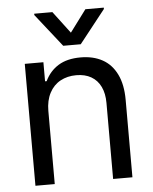

<svg xmlns="http://www.w3.org/2000/svg" viewBox="-53 -788 663 832"><g transform="rotate(-5 278.5 -371.5)"><path d="M151.4 0H67.4V-530.3H148.4V-447.3H155.3Q175.8 -490.2 213.9 -513.7Q252 -537.1 310.5 -537.1Q365.2 -537.1 405.3 -515.1Q445.3 -493.2 467.3 -448.2Q489.3 -403.3 489.3 -336.9V0H405.3V-331.1Q405.3 -372.1 391.1 -401.4Q377 -430.7 350.1 -446.3Q323.2 -461.9 285.2 -461.9Q246.1 -461.9 215.8 -445.3Q185.5 -428.7 168.5 -396Q151.4 -363.3 151.4 -318.4ZM278.3 -647.5 349.6 -743.2H429.7V-737.3L316.4 -593.8H240.2L127 -737.3V-743.2H206.1Z"/></g></svg>

Font: WEMIX Pretendard Variable
Style: Regular
Weight: 400
Designer: Base glyphs from Inter by Rasmus Andersson; Hangeul glyphs from Noto Sans CJK(Source Han Sans) by Jang Soo-young and Kan
Foundry: Kil Hyung-jin
Version: Version 1.000;Glyphs 3.2 (3208)